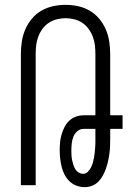

<svg xmlns="http://www.w3.org/2000/svg" viewBox="-20 -763 540 791"><path d="M329 8Q312 8 295.5 2Q279 -4 266.5 -16Q254 -28 246 -43.5Q238 -59 234 -75.5Q230 -92 228 -109Q226 -126 226 -144Q226 -160 227.5 -176.5Q229 -193 233.5 -208.5Q238 -224 245.5 -239Q253 -254 264.5 -265Q276 -276 291.5 -282Q307 -288 324 -288H373V-540Q373 -558 371 -576Q369 -594 362.5 -611.5Q356 -629 345 -644Q334 -659 319 -669Q304 -679 286 -683.5Q268 -688 250 -688Q232 -688 214 -683.5Q196 -679 181 -669Q166 -659 155 -644Q144 -629 137.5 -611.5Q131 -594 129 -576Q127 -558 127 -540V0H66V-540Q66 -566 70 -592Q74 -618 84 -641.5Q94 -665 111 -685.5Q128 -706 150.5 -719Q173 -732 198.5 -737.5Q224 -743 250 -743Q276 -743 301.5 -737.5Q327 -732 349.5 -719Q372 -706 389 -685.5Q406 -665 416 -641.5Q426 -618 430 -592Q434 -566 434 -540V-288H485V-232H434V-195Q434 -179 433.5 -163.5Q433 -148 431 -132Q429 -116 425.5 -100.5Q422 -85 417 -70Q412 -55 404.5 -41Q397 -27 386 -15.5Q375 -4 360 2Q345 8 329 8ZM323 -47Q333 -47 341 -54.5Q349 -62 354 -71.5Q359 -81 362 -91Q365 -101 367 -111.5Q369 -122 370 -132.5Q371 -143 372 -153.5Q373 -164 373 -174.5Q373 -185 373 -195V-232H324Q309 -232 298 -222Q287 -212 282 -199Q277 -186 275.5 -171.5Q274 -157 274 -143Q274 -133 274.5 -123Q275 -113 277 -103.5Q279 -94 282 -84.5Q285 -75 290 -66.5Q295 -58 304 -52.5Q313 -47 323 -47Z"/></svg>

Font: Iosevka Light
Style: Regular
Weight: 300
Monospace: yes
Designer: Belleve Invis
Foundry: Belleve Invis
Version: Version 32.5.0; ttfautohint (v1.8.4)